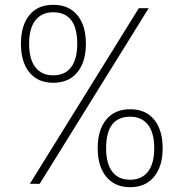

<svg xmlns="http://www.w3.org/2000/svg" viewBox="-20 -764 763 798"><path d="M598 -730 145 0H104L557 -730ZM67 -582Q67 -658 102 -701Q137 -744 201 -744Q266 -744 301.5 -701Q337 -658 337 -582Q337 -507 301.5 -463.5Q266 -420 201 -420Q137 -420 102 -463.5Q67 -507 67 -582ZM201 -451Q250 -451 275.5 -484.5Q301 -518 301 -582Q301 -713 201 -713Q153 -713 127 -679.5Q101 -646 101 -582Q101 -518 127 -484.5Q153 -451 201 -451ZM386 -148Q386 -224 421.5 -267Q457 -310 521 -310Q585 -310 620.5 -267Q656 -224 656 -148Q656 -73 620.5 -29.5Q585 14 521 14Q457 14 421.5 -29.5Q386 -73 386 -148ZM421 -148Q421 -84 446.5 -50.5Q472 -17 521 -17Q569 -17 595 -50.5Q621 -84 621 -148Q621 -212 595 -245.5Q569 -279 521 -279Q421 -279 421 -148Z"/></svg>

Font: Nacelle UltraLight
Style: Regular
Weight: 200
Designer: Sora Sagano
Foundry: Sora Sagano
Version: Version 1.000;FEAKit 1.0